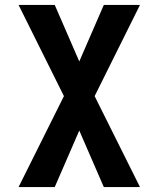

<svg xmlns="http://www.w3.org/2000/svg" viewBox="-20 -540 640 775"><path d="M55 215 238 -152 55 -520H201L300 -292L399 -520H545L362 -152L545 215H399L300 -13L201 215Z"/></svg>

Font: Iosevka Extrabold Extended
Style: Regular
Weight: 800
Width: 7
Monospace: yes
Designer: Belleve Invis
Foundry: Belleve Invis
Version: Version 32.5.0; ttfautohint (v1.8.4)